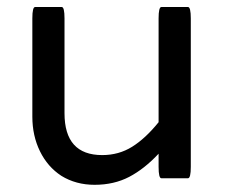

<svg xmlns="http://www.w3.org/2000/svg" viewBox="-20 -511 635 542"><path d="M153.3 -14.6Q114.3 -40 92.8 -84Q71.3 -127.9 71.3 -181.6V-459Q71.3 -491.2 79.1 -491.2H154.3Q162.1 -491.2 162.1 -459V-191.4Q162.1 -73.2 268.6 -73.2Q315.4 -73.2 353 -96.7Q390.6 -120.1 427.7 -166V-459Q427.7 -491.2 435.5 -491.2Q435.5 -491.2 510.7 -491.2Q518.6 -491.2 518.6 -459V-40Q518.6 -7.8 510.7 -7.8Q510.7 -7.8 435.5 -7.8Q427.7 -7.8 427.7 -40V-77.1Q387.7 -34.2 344.7 -11.7Q301.8 10.7 247.1 10.7Q194.3 10.7 153.3 -14.6Z"/></svg>

Font: YuPearl-Regular
Style: Regular
Weight: 400
Designer: Max Yao
Foundry: Max-Everyday
Version: Version 1.011; ttfautohint (v1.8.3)